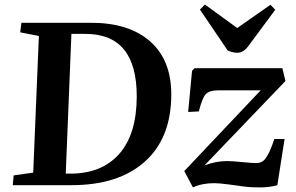

<svg xmlns="http://www.w3.org/2000/svg" viewBox="-20 -814 1303 844"><path d="M981 -591.8 858.9 -772 880.9 -793.9 1022.9 -690.9 1168.9 -793 1189.9 -771 1075.2 -616.2Q1051.8 -582 1022.9 -582Q1004.4 -582 981 -591.8ZM293.9 0H36.1L40 -43L126 -55.2L150.9 -655.8L68.8 -671.9L74.2 -713.9H379.9Q546.9 -713.9 639.9 -632.1Q732.9 -550.3 732.9 -398.9Q732.9 -208 617.2 -104Q501.5 0 293.9 0ZM293.9 -665 269 -50.8H290Q427.7 -50.8 504.4 -137.9Q581.1 -225.1 581.1 -391.1Q581.1 -665 356 -665ZM824.2 -502.9 835 -514.2H1221.2L1234.9 -458L878.9 -86.9Q929.2 -106 978 -106Q1000 -106 1043.5 -101.6Q1086.9 -97.2 1104 -97.2Q1122.6 -97.2 1134 -104.5Q1145.5 -111.8 1158.2 -134.8Q1170.9 -157.7 1186 -203.1H1231L1199.2 0Q1167 9.3 1126 9.8Q1085 10.3 1052.5 5.9Q1020 1.5 981.4 -3.7Q942.9 -8.8 920.9 -8.8Q868.2 -8.8 828.1 9.8L790 -62L1126 -417H941.9Q900.4 -417 884.8 -400.4Q869.1 -383.8 854 -324.2L807.1 -321.8Z"/></svg>

Font: Literata SemiBold
Style: Italic
Weight: 650
Italic angle: -2.39999°
Designer: Latin by Veronika Burian and Jose Scaglione. Greek by Irene Vlachou. Cyrillic by Vera Evstafieva
Foundry: TypeTogether
Version: Version 3.021